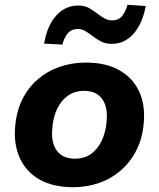

<svg xmlns="http://www.w3.org/2000/svg" viewBox="-20 -770 663 801"><path d="M285 11Q202 11 146 -20.5Q90 -52 63.5 -109Q37 -166 43 -239Q48 -304 72.5 -354Q97 -404 137 -438.5Q177 -473 228.5 -491Q280 -509 338 -509Q421 -509 477 -477.5Q533 -446 559.5 -390.5Q586 -335 580 -260Q575 -195 550 -145Q525 -95 485 -60Q445 -25 394 -7Q343 11 285 11ZM292 -108Q332 -108 360 -128Q388 -148 405 -184.5Q422 -221 425 -267Q430 -325 405.5 -358Q381 -391 331 -391Q292 -391 263.5 -371Q235 -351 218 -315Q201 -279 198 -232Q193 -174 217.5 -141Q242 -108 292 -108ZM240 -584 164 -588Q177 -664 215 -705.5Q253 -747 306 -747Q335 -747 355 -734.5Q375 -722 392 -709Q405 -699 418.5 -692Q432 -685 448 -685Q474 -685 488.5 -702Q503 -719 512 -750L588 -745Q574 -670 536.5 -628.5Q499 -587 446 -587Q418 -587 397.5 -599Q377 -611 360 -624Q346 -635 333 -642Q320 -649 304 -649Q279 -649 264 -632.5Q249 -616 240 -584Z"/></svg>

Font: Nunito Sans 9pt ExtraBold
Style: Italic
Weight: 800
Italic angle: -9°
Version: Version 3.101;gftools[0.9.27]